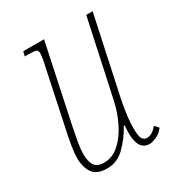

<svg xmlns="http://www.w3.org/2000/svg" viewBox="-137 -628 677 729"><g transform="rotate(-30 202.0 -263.5)"><path d="M311 9Q261 9 261 -66Q261 -86 263 -100H259Q236 -58 202.5 -24.5Q169 9 125 9Q80 9 62 -16Q44 -41 44 -84Q44 -103 49 -134Q54 -165 61 -196L110 -428Q117 -459 119.5 -474Q122 -489 122 -495Q122 -509 115 -512.5Q108 -516 79 -516H65L70 -536H161L89 -196Q82 -162 77 -133.5Q72 -105 72 -84Q72 -51 83.5 -33.5Q95 -16 125 -16Q162 -16 192 -43Q222 -70 243 -112.5Q264 -155 274 -202L346 -536H374L300 -191Q293 -155 289.5 -127Q286 -99 286 -73Q286 -38 293 -27Q300 -16 313 -16Q336 -16 358 -43L373 -26Q359 -7 340 1Q321 9 311 9Z"/></g></svg>

Font: Noto Serif ExtraCondensed Thin
Style: Italic
Weight: 100
Width: 2
Italic angle: -12°
Designer: Monotype Design Team
Foundry: Monotype Imaging Inc.
Version: Version 2.013